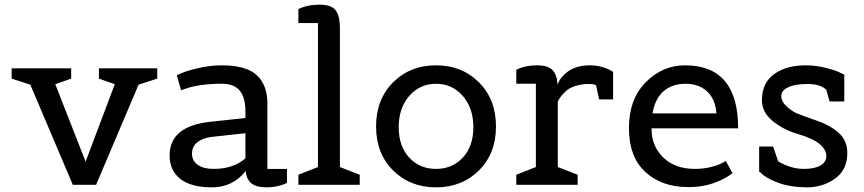

<svg xmlns="http://www.w3.org/2000/svg" viewBox="-20 -792 3702 823"><path d="M30 -499H285V-455L217 -431L347 -99L472 -431L404 -455V-499H654V-455L574 -429L392 0H292L110 -429L30 -455Z M1210 -68V-8Q1171 11 1124 11Q1077 11 1056.5 -7Q1036 -25 1033 -59Q978 11 888.5 11Q799 11 753 -25Q707 -61 707 -126Q707 -251 881 -270L1032 -286V-315Q1032 -373 1008 -403Q984 -433 932 -433Q836 -433 776 -412L756 -405L738 -469Q766 -485 823 -498.5Q880 -512 929 -512Q1036 -512 1081 -469.5Q1126 -427 1126 -350V-68ZM896 -68Q979 -68 1032 -113V-221L886 -205Q848 -200 825.5 -182Q803 -164 803 -133.5Q803 -103 827.5 -85.5Q852 -68 896 -68Z M1522 0H1259V-43L1343 -76V-693H1259V-753Q1298 -772 1349.5 -772Q1401 -772 1419 -747.5Q1437 -723 1437 -673V-76L1522 -43Z M2033 -61.5Q1960 11 1849 11Q1738 11 1665 -61.5Q1592 -134 1592 -250Q1592 -366 1665 -439Q1738 -512 1849 -512Q1960 -512 2033 -439Q2106 -366 2106 -250Q2106 -134 2033 -61.5ZM1734 -116.5Q1779 -68 1849 -68Q1919 -68 1964 -116.5Q2009 -165 2009 -247Q2009 -329 1963.5 -381Q1918 -433 1849 -433Q1780 -433 1734.5 -381Q1689 -329 1689 -247Q1689 -165 1734 -116.5Z M2456 0H2193V-43L2277 -76V-433H2193V-493Q2232 -512 2281 -512Q2330 -512 2349 -491Q2368 -470 2370 -429Q2380 -459 2411 -483Q2448 -512 2509 -512Q2536 -512 2560.5 -505Q2585 -498 2596 -491L2608 -484V-366H2548L2535 -426Q2529 -432 2502 -432Q2475 -432 2450 -424.5Q2425 -417 2411 -406Q2383 -382 2371 -357V-76L2456 -43Z M2930 10Q2817 10 2746.5 -54.5Q2676 -119 2676 -243Q2676 -367 2748 -439.5Q2820 -512 2916 -512Q3144 -512 3144 -242H2773V-237Q2773 -166 2823 -117Q2873 -68 2959 -68Q2996 -68 3029 -76.5Q3062 -85 3077 -94L3091 -102L3120 -50Q3117 -48 3111.5 -43.5Q3106 -39 3088 -29Q3070 -19 3049 -11Q2996 10 2930 10ZM2777 -306H3051Q3046 -368 3010.5 -400.5Q2975 -433 2918.5 -433Q2862 -433 2825 -401.5Q2788 -370 2777 -306Z M3599 -357H3536L3522 -407Q3496 -432 3442 -432Q3388 -432 3358.5 -418Q3329 -404 3329 -380.5Q3329 -357 3351 -336.5Q3373 -316 3396 -306Q3419 -296 3478 -276Q3537 -256 3574.5 -223Q3612 -190 3612 -136Q3612 -64 3559.5 -26.5Q3507 11 3439.5 11Q3372 11 3323.5 -6Q3275 -23 3254 -40L3234 -57V-164H3294L3315 -102Q3316 -99 3331 -92Q3378 -68 3425 -68Q3472 -68 3497 -82.5Q3522 -97 3522 -123.5Q3522 -150 3494 -174Q3466 -198 3400.5 -217.5Q3335 -237 3290.5 -274.5Q3246 -312 3246 -362Q3246 -437 3298.5 -474.5Q3351 -512 3434 -512Q3475 -512 3516 -502Q3557 -492 3578 -482L3599 -472Z"/></svg>

Font: Belgrano
Style: Regular
Weight: 400
Designer: Daniel Hernandez
Foundry: Daniel Hernndez
Version: Version 1.003